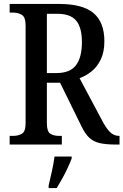

<svg xmlns="http://www.w3.org/2000/svg" viewBox="-20 -734 627 975"><path d="M29 0V-44H47Q73 -44 91.5 -55Q110 -66 110 -109V-604Q110 -647 91 -658.5Q72 -670 47 -670H29V-714H279Q400 -714 455 -667.5Q510 -621 510 -525Q510 -470 492 -432.5Q474 -395 445.5 -372Q417 -349 384 -337L497 -125Q518 -84 538 -64Q558 -44 584 -44H587V0H568Q520 0 488 -7Q456 -14 434.5 -33.5Q413 -53 395 -90L285 -314H218V-109Q218 -66 235.5 -55Q253 -44 279 -44H294V0ZM266 -363Q336 -363 366 -403Q396 -443 396 -520Q396 -594 367 -629Q338 -664 271 -664H218V-363ZM227 208Q235 175 243.5 136Q252 97 257 61H344V71Q336 92 323.5 119Q311 146 296 173Q281 200 268 221H227Z"/></svg>

Font: Noto Serif Tamil Condensed Medium
Style: Regular
Weight: 500
Width: 3
Designer: Indian Type Foundry, Tom Grace, and the Monotype Design Team
Foundry: Monotype Imaging Inc.
Version: Version 2.004; ttfautohint (v1.8.4.7-5d5b)